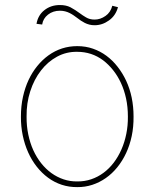

<svg xmlns="http://www.w3.org/2000/svg" viewBox="-20 -739 620 770"><path d="M63.6 0ZM289.8 11.4Q257.1 11.7 227.5 2Q197.8 -7.8 172.8 -26.3Q147.7 -44.7 127.3 -70.7Q106.9 -96.6 92.9 -128Q78.8 -159.4 71.2 -195.8Q63.6 -232.2 63.9 -271.3Q63.9 -313.6 72.1 -350.7Q80.3 -387.8 94.8 -418.7Q109.4 -449.6 129.6 -474.4Q149.9 -499.3 174.4 -517Q225.9 -554 289.8 -554Q323.5 -554 353 -543.7Q382.5 -533.4 407.1 -515.1Q431.8 -496.8 451.7 -471.2Q471.6 -445.7 485.8 -415.5Q515.6 -351.6 515.6 -271.3Q516 -230.1 508.2 -193.2Q500.4 -156.2 485.6 -124.8Q470.9 -93.4 450.3 -68Q429.7 -42.6 404.3 -24.9Q378.9 -7.1 350 2.3Q321 11.7 289.8 11.4ZM289.8 -11.4Q319.2 -11 345.9 -20.1Q372.5 -29.1 395.2 -46Q418 -62.9 436.1 -86.6Q454.2 -110.4 467 -139.6Q479.8 -168.7 486.5 -202.1Q493.3 -235.4 492.9 -271.3Q492.9 -310 485.6 -343.9Q478.3 -377.8 465 -406.4Q451.7 -435 433.4 -457.9Q415.1 -480.8 393.5 -497.2Q347.7 -531.2 289.8 -531.2Q246.1 -532 208.8 -511.7Q171.5 -491.5 144.2 -456.1Q116.8 -420.8 101.4 -373.2Q85.9 -325.6 86.6 -271.3Q86.3 -233.7 93.4 -199.6Q100.5 -165.5 113.6 -136.5Q126.8 -107.6 145.4 -84.2Q164.1 -60.7 186.6 -44.6Q209.2 -28.4 235.3 -19.7Q261.4 -11 289.8 -11.4ZM359.4 -637.8Q348 -637.8 338.4 -640.3Q328.8 -642.8 320.3 -647Q311.8 -651.3 304.2 -656.4Q296.5 -661.6 289.8 -666.9Q282.7 -672.2 275.2 -677.4Q267.8 -682.5 259.2 -686.8Q250.7 -691.1 241.1 -693.5Q231.5 -696 220.2 -696Q192.5 -696 172.6 -680.4Q152.7 -664.8 149.1 -640.6L126.4 -643.5Q132.5 -678.3 158 -698.2Q183.9 -718.8 220.2 -718.8Q245 -718.8 262.4 -709.9Q272.7 -704.2 282.1 -698.3Q291.5 -692.5 299.7 -686.1Q305.8 -681.5 312 -677.4Q318.2 -673.3 324.9 -669.4Q339.5 -660.5 359.4 -660.5Q382.5 -660.5 403.1 -675.1Q423.3 -688.9 430.4 -715.9L453.1 -710.2Q443.9 -676.1 416.9 -657Q390.3 -637.8 359.4 -637.8Z"/></svg>

Font: Linik Sans Thin
Style: Regular
Weight: 100
Designer: Fonts by Rasmus Andersson / Changes by Cristiano Sobral with parts from Marc Monis
Foundry: rsms
Version: Version 3.020; ttfautohint (v1.6)